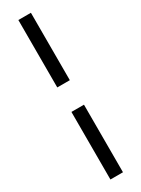

<svg xmlns="http://www.w3.org/2000/svg" viewBox="-265 -834 780 1060"><g transform="rotate(-30 125.0 -303.5)"><path d="M85 -225.6H165V205.1H85ZM85 -811.5H165V-381.8H85Z"/></g></svg>

Font: Reddit Sans Vanilla SemiBold
Style: Regular
Weight: 600
Designer: Stephen Hutchings
Foundry: Reddit
Version: Version 1.013